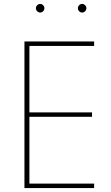

<svg xmlns="http://www.w3.org/2000/svg" viewBox="-20 -962 568 982"><path d="M105 0V-750H461.4V-727.1H130.4V-387.2H450.7V-364.7H130.4V-22.9H461.4V0ZM415.3 -904.5Q408.7 -897.9 399.9 -897.9Q391.1 -897.9 384.8 -904.5Q378.4 -911.1 378.4 -919.9Q378.4 -928.7 384.8 -935.3Q391.1 -941.9 399.9 -941.9Q408.7 -941.9 415.3 -935.3Q421.9 -928.7 421.9 -919.9Q421.9 -911.1 415.3 -904.5ZM200.7 -904.5Q194.3 -897.9 185.5 -897.9Q176.8 -897.9 170.2 -904.5Q163.6 -911.1 163.6 -919.9Q163.6 -928.7 170.2 -935.3Q176.8 -941.9 185.5 -941.9Q194.3 -941.9 200.7 -935.3Q207 -928.7 207 -919.9Q207 -911.1 200.7 -904.5Z"/></svg>

Font: Spartan MB Thin
Style: Regular
Weight: 100
Designer: Matt Bailey, Mirko Velimirovic
Foundry: Matt Bailey
Version: Version 1.005